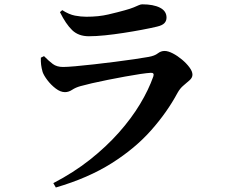

<svg xmlns="http://www.w3.org/2000/svg" viewBox="-20 -796 1040 875"><path d="M166.2 -533.2 180.6 -540.2Q202.7 -517.7 220.8 -504.3Q238.9 -490.8 267.4 -490.8Q285.1 -490.8 323 -494.1Q360.9 -497.4 408.5 -502.8Q456 -508.2 504.2 -514.3Q552.4 -520.4 593.3 -526.4Q634.1 -532.4 657 -536.6Q684.8 -541.5 699 -552.7Q713.2 -563.8 730.1 -563.8Q745.9 -563.8 767.3 -552.8Q788.7 -541.8 809.1 -524.7Q829.5 -507.7 843.3 -489.1Q857.1 -470.6 857.1 -455.6Q857.1 -442.5 844.9 -431.1Q832.6 -419.7 816.6 -406.7Q800.6 -393.6 789.1 -372.9Q742.4 -285.5 669.2 -202.7Q596 -119.8 489.1 -52.3Q382.2 15.3 234.4 58.5L223 38.6Q315.4 -9.4 390 -68.4Q464.6 -127.5 521.8 -192Q579 -256.5 618.2 -321.7Q657.4 -387 678.7 -447.5Q684.5 -465 667.4 -464.2Q651.1 -463.4 619.7 -458.8Q588.4 -454.1 549.5 -447Q510.7 -439.9 471.5 -432.1Q432.4 -424.3 399 -416.6Q365.7 -408.9 346.9 -403.5Q324.6 -397.3 308.7 -386.7Q292.8 -376.1 276 -376.1Q255.6 -376.1 233.8 -392.7Q212 -409.4 195.7 -431Q179.5 -452.6 174.2 -468Q169.2 -485.6 167.4 -500.6Q165.6 -515.5 166.2 -533.2ZM696.1 -674.8Q666.2 -667.6 626.5 -660.2Q586.8 -652.7 543.1 -646Q499.4 -639.2 458.4 -635Q417.5 -630.8 385 -630.8Q337.8 -630.8 309 -658.5Q280.2 -686.2 253.2 -740.7L263.7 -749.8Q294.6 -730 321.7 -724.8Q348.9 -719.7 373.6 -719.7Q429.8 -719.7 473.7 -730.1Q517.6 -740.4 548.9 -749.2Q574.3 -756.2 589.1 -762.3Q603.9 -768.4 612.6 -772.4Q621.3 -776.3 628.2 -776.3Q678.7 -776.3 708.8 -761.1Q738.9 -745.9 738.9 -715.9Q738.9 -701 729.5 -690.8Q720.1 -680.5 696.1 -674.8Z"/></svg>

Font: Noto Serif SC
Style: Regular
Weight: 200
Designer: Ryoko NISHIZUKA 西塚涼子 (kana & ideographs); Frank Grießhammer (Latin, Greek & Cyrillic); Wenlong ZHANG 张文龙 (bopomofo); San
Foundry: Adobe
Version: Version 2.001;hotconv 1.1.0;makeotfexe 2.6.0